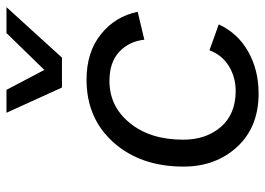

<svg xmlns="http://www.w3.org/2000/svg" viewBox="-130 -660 799 578"><g transform="rotate(-90 269.0 -370.5)"><path d="M295 -583 219 -750H288L348 -636L459 -750H537L385 -583ZM277 9Q176 9 116.5 -55.5Q57 -120 57 -217Q57 -346 129.5 -427.5Q202 -509 319 -509Q401 -509 455 -466Q509 -423 523 -355L439 -335Q434 -381 402.5 -410.5Q371 -440 315 -440Q238 -440 188 -378.5Q138 -317 138 -218Q138 -149 176.5 -104.5Q215 -60 285 -60Q326 -60 359.5 -80.5Q393 -101 407 -139L485 -111Q459 -54 403.5 -22.5Q348 9 277 9Z"/></g></svg>

Font: Elaine Sans
Style: Italic
Weight: 400
Italic angle: -13°
Designer: Wei Huang
Foundry: Wei Huang
Version: Version 2.001;December 24, 2019;FontCreator 12.0.0.2547 64-b